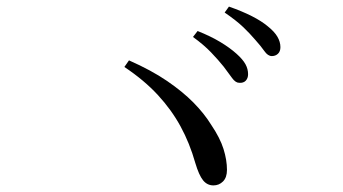

<svg xmlns="http://www.w3.org/2000/svg" viewBox="-20 -731 1040 582"><path d="M658 -529Q642 -549 620 -572Q598 -595 565 -619L579 -637Q619 -621 648 -603.5Q677 -586 697 -568Q716 -551 724 -536.5Q732 -522 732 -506Q732 -494 725 -486.5Q718 -479 705 -480Q694 -480 683.5 -494.5Q673 -509 658 -529ZM754 -610Q737 -630 716.5 -649.5Q696 -669 661 -693L674 -711Q714 -697 743.5 -682Q773 -667 792 -651Q812 -635 821 -619.5Q830 -604 830 -588Q830 -575 822.5 -568Q815 -561 804 -561Q792 -561 781.5 -576Q771 -591 754 -610ZM371 -548Q439 -518 486.5 -485.5Q534 -453 566.5 -420Q599 -387 620 -353Q647 -313 657.5 -279.5Q668 -246 668 -216Q668 -193 656 -181Q644 -169 627 -169Q608 -169 595.5 -184.5Q583 -200 572 -237Q555 -297 527.5 -347.5Q500 -398 458.5 -443Q417 -488 357 -528Z"/></svg>

Font: Early Summer Mincho
Style: Regular
Weight: 400
Designer: GuiWonder
Version: Version 1.002